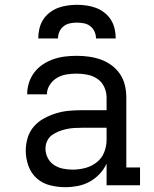

<svg xmlns="http://www.w3.org/2000/svg" viewBox="-20 -770 640 798"><path d="M251 8Q219 8 187.5 0Q156 -8 132.5 -29Q109 -50 98 -81Q87 -112 87 -143Q87 -171 95 -197.5Q103 -224 121 -244.5Q139 -265 163 -278Q187 -291 213 -299Q239 -307 266 -309.5Q293 -312 321 -312H423V-365Q423 -388 413 -409Q403 -430 384.5 -442.5Q366 -455 343.5 -459.5Q321 -464 299 -464Q277 -464 256 -460.5Q235 -457 217 -446.5Q199 -436 187 -417.5Q175 -399 175 -378Q175 -378 175 -378Q175 -378 175 -378H93Q93 -378 93 -378.5Q93 -379 93 -379Q93 -403 100.5 -426.5Q108 -450 123 -469.5Q138 -489 158.5 -502.5Q179 -516 202 -524Q225 -532 249.5 -535Q274 -538 299 -538Q324 -538 349.5 -534.5Q375 -531 399 -522.5Q423 -514 444 -498.5Q465 -483 479 -462Q493 -441 499 -416Q505 -391 505 -365V-74H562V0H423V-90Q412 -66 393.5 -46.5Q375 -27 352 -14.5Q329 -2 303 3Q277 8 251 8ZM282 -65Q309 -65 335 -72Q361 -79 382 -95.5Q403 -112 413 -137Q423 -162 423 -189V-239H321Q304 -239 288 -238Q272 -237 256 -233.5Q240 -230 224.5 -224Q209 -218 196 -208.5Q183 -199 176 -184Q169 -169 169 -152Q169 -132 178.5 -113.5Q188 -95 205 -84Q222 -73 242 -69Q262 -65 282 -65ZM139 -610Q139 -630 143.5 -650Q148 -670 158.5 -687Q169 -704 185.5 -717Q202 -730 220.5 -737Q239 -744 259.5 -747Q280 -750 300 -750Q320 -750 340.5 -747Q361 -744 379.5 -737Q398 -730 414.5 -717Q431 -704 441.5 -687Q452 -670 456.5 -650Q461 -630 461 -610H379Q379 -625 373 -638.5Q367 -652 355.5 -661Q344 -670 329.5 -673Q315 -676 300 -676Q285 -676 270.5 -673Q256 -670 244.5 -661Q233 -652 227 -638.5Q221 -625 221 -610Z"/></svg>

Font: Iosevka Curly Slab Extended
Style: Regular
Weight: 400
Width: 7
Monospace: yes
Designer: Belleve Invis
Foundry: Belleve Invis
Version: Version 11.1.0; ttfautohint (v1.8.3)